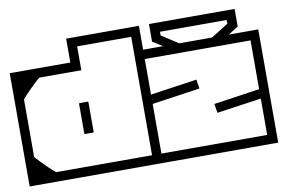

<svg xmlns="http://www.w3.org/2000/svg" viewBox="-86 -697 1194 808"><g transform="rotate(-10 511.0 -293.0)"><path d="M-20 -358H20Q20 -330.5 20 -314Q20 -297.5 20 -282.2Q20 -267 20 -243Q20 -243 20 -243Q20 -243 20 -243Q20 -243 20 -243Q20 -243 20 -243Q20 -218 20 -205Q20 -192 20 -183.2Q20 -174.5 20 -162.8Q20 -151 20 -128H-20ZM550 -358V-128H510Q510 -151 510 -162.8Q510 -174.5 510 -183.2Q510 -192 510 -205Q510 -218 510 -243Q510 -243 510 -243Q510 -243 510 -243Q510 -243 510 -243Q510 -243 510 -243Q510 -267 510 -282.2Q510 -297.5 510 -314Q510 -330.5 510 -358ZM-20 -279H20V-120Q20 -118.5 27.8 -110Q35.5 -101.5 47 -89.8Q58.5 -78 70.5 -66.5Q82.5 -55 91 -47.5Q99.5 -40 101 -40Q101 -40 101 -40Q101 -40 101 -40Q101 -40 101 -40Q101 -40 118.2 -40Q135.5 -40 161 -40Q186.5 -40 212 -40Q237.5 -40 254.8 -40Q272 -40 272 -40Q272 -30.5 272 -20.2Q272 -10 272 0Q272 0 272 0Q272 0 272 0Q272 0 272 0Q272 0 272 0Q272 0 272 0Q268.5 0 246 0Q223.5 0 190.2 0Q157 0 120.8 0Q84.5 0 52.5 0Q20.5 0 0.2 0Q-20 0 -20 0Q-20 0 -20 0Q-20 0 -20 0Q-20 0 -20 0Q-20 0 -20 0Q-20 0 -20 -20.2Q-20 -40.5 -20 -72.2Q-20 -104 -20 -139.5Q-20 -175 -20 -206.8Q-20 -238.5 -20 -258.8Q-20 -279 -20 -279ZM550 -296H510V-546Q510 -546 510 -546Q510 -546 510 -546Q510 -546 492 -546Q474 -546 450.5 -546Q427 -546 409 -546Q391 -546 391 -546Q391 -546 374 -546Q357 -546 335 -546Q313 -546 296 -546Q279 -546 279 -546Q279 -546 279 -546Q279 -546 279 -546V-444Q279 -444 279 -444Q279 -444 279 -444Q279 -444 279 -444Q279 -444 279 -444Q279 -444 264 -444Q249 -444 226 -444Q203 -444 177.8 -444Q152.5 -444 131.8 -444Q111 -444 101 -444Q101 -444 101 -444Q101 -444 101 -444Q101 -444 101 -444Q99 -444 90.2 -436.5Q81.5 -429 69.8 -417.5Q58 -406 46.5 -394.2Q35 -382.5 27.5 -374Q20 -365.5 20 -364Q20 -364 20 -364Q20 -364 20 -364V-287H-20V-484Q18.5 -484 46.2 -484Q74 -484 95.8 -484Q117.5 -484 136 -484Q154.5 -484 174 -484Q189.5 -484 203.2 -484Q217 -484 226.5 -484Q236 -484 239 -484V-586Q239 -586 254 -586Q269 -586 291.2 -586Q313.5 -586 336 -586Q358.5 -586 374.2 -586Q390 -586 391 -586Q391 -586 391 -586Q391 -586 391 -586Q391 -586 391 -586Q391 -586 391 -586Q391 -586 391 -586Q391 -586 391 -586Q391 -586 391 -586Q391 -586 391 -586Q391 -586 391 -586Q391 -586 391 -586Q392 -586 408.5 -586Q425 -586 448.5 -586Q472 -586 495.2 -586Q518.5 -586 534.2 -586Q550 -586 550 -586ZM550 -279Q550 -279 550 -258.8Q550 -238.5 550 -206.8Q550 -175 550 -139.5Q550 -104 550 -72.2Q550 -40.5 550 -20.2Q550 0 550 0Q550 0 550 0Q550 0 550 0Q550 0 550 0Q550 0 550 0Q550 0 529 0Q508 0 474.8 0Q441.5 0 404 0Q366.5 0 333.2 0Q300 0 279 0Q258 0 258 0Q258 0 258 0Q258 0 258 0Q258 0 258 0Q258 0 258 0Q258 0 258 0Q258 -10 258 -20.2Q258 -30.5 258 -40Q258 -40 276.2 -40Q294.5 -40 323.2 -40Q352 -40 384 -40Q416 -40 444.8 -40Q473.5 -40 491.8 -40Q510 -40 510 -40Q510 -40 510 -40Q510 -40 510 -40Q510 -40 510 -40Q510 -40 510 -40Q510 -40 510 -40Q510 -40 510 -40Q510 -40 510 -40Q510 -40 510 -40Q510 -40 510 -40Q510 -40 510 -40Q510 -40 510 -40Q510 -40 510 -40Q510 -40 510 -40Q510 -40 510 -57.2Q510 -74.5 510 -101.8Q510 -129 510 -159.5Q510 -190 510 -217.2Q510 -244.5 510 -261.8Q510 -279 510 -279ZM245 -181Q245 -181 245 -199.8Q245 -218.5 245 -243Q245 -267.5 245 -286.2Q245 -305 245 -305Q245 -305 245 -305Q245 -305 245 -305Q245 -308 245.5 -308.5Q246 -309 249 -309Q254.5 -309 259.8 -309Q265 -309 270.2 -309Q275.5 -309 281 -309Q284 -309 284.5 -308.5Q285 -308 285 -305Q285 -305 285 -305Q285 -305 285 -305Q285 -305 285 -286.2Q285 -267.5 285 -243Q285 -218.5 285 -199.8Q285 -181 285 -181Q285 -181 285 -181Q285 -181 285 -181Q285 -181 285 -181Q285 -181 285 -181Q285 -181 285 -181Q285 -181 285 -181Q285 -181 285 -181Q285 -178 284.5 -177.5Q284 -177 281 -177Q273 -177 265.2 -177Q257.5 -177 249 -177Q246 -177 245.5 -177.5Q245 -178 245 -181Q245 -181 245 -181Q245 -181 245 -181Q245 -181 245 -181Q245 -181 245 -181Q245 -181 245 -181Q245 -181 245 -181Q245 -181 245 -181ZM510 -235Q510 -235 510 -253Q510 -271 510 -299.2Q510 -327.5 510 -359.5Q510 -391.5 510 -419.8Q510 -448 510 -466Q510 -484 510 -484Q510 -484 510 -484Q510 -484 510 -484Q510 -484 510 -484Q510 -484 510 -484Q510 -484 529.8 -484Q549.5 -484 580.2 -484Q611 -484 646 -484Q681 -484 711.8 -484Q742.5 -484 762.2 -484Q782 -484 782 -484Q782 -484 782 -484Q782 -484 782 -484Q782 -484 782 -484Q782 -484 782 -484Q782 -484 782 -484Q782 -474.5 782 -464.2Q782 -454 782 -444Q782 -444 758.5 -444Q735 -444 700.5 -444Q666 -444 631.5 -444Q597 -444 573.5 -444Q550 -444 550 -444Q550 -444 550 -444Q550 -444 550 -444Q550 -444 550 -444Q550 -444 550 -444Q550 -444 550 -444Q550 -444 550 -444Q550 -444 550 -444Q550 -444 550 -444Q550 -444 550 -444Q550 -444 550 -444Q550 -444 550 -444Q550 -444 550 -423Q550 -402 550 -370.8Q550 -339.5 550 -308.2Q550 -277 550 -256Q550 -235 550 -235ZM1042 -235H1002Q1002 -235 1002 -256Q1002 -277 1002 -308.2Q1002 -339.5 1002 -370.8Q1002 -402 1002 -423Q1002 -444 1002 -444Q1002 -444 1002 -444Q1002 -444 1002 -444Q1002 -444 1002 -444Q1002 -444 1002 -444Q1002 -444 1002 -444Q1002 -444 1002 -444Q1002 -444 1002 -444Q1002 -444 1002 -444Q1002 -444 1002 -444Q1002 -444 1002 -444Q1002 -444 1002 -444Q1002 -444 978.5 -444Q955 -444 920.5 -444Q886 -444 851.5 -444Q817 -444 793.5 -444Q770 -444 770 -444Q770 -454 770 -464.2Q770 -474.5 770 -484Q770 -484 770 -484Q770 -484 770 -484Q770 -484 770 -484Q770 -484 770 -484Q770 -484 770 -484Q770 -484 789.8 -484Q809.5 -484 840.2 -484Q871 -484 906 -484Q941 -484 971.8 -484Q1002.5 -484 1022.2 -484Q1042 -484 1042 -484Q1042 -484 1042 -484Q1042 -484 1042 -484Q1042 -484 1042 -484Q1042 -484 1042 -484Q1042 -484 1042 -466Q1042 -448 1042 -419.8Q1042 -391.5 1042 -359.5Q1042 -327.5 1042 -299.2Q1042 -271 1042 -253Q1042 -235 1042 -235ZM510 -249H550Q550 -249 550 -228Q550 -207 550 -175.8Q550 -144.5 550 -113.2Q550 -82 550 -61Q550 -40 550 -40Q550 -40 550 -40Q550 -40 550 -40Q550 -40 550 -40Q550 -40 550 -40Q550 -40 550 -40Q550 -40 550 -40Q550 -40 550 -40Q550 -40 550 -40Q550 -40 550 -40Q550 -40 550 -40Q550 -40 550 -40Q550 -40 573.5 -40Q597 -40 631.5 -40Q666 -40 700.5 -40Q735 -40 758.5 -40Q782 -40 782 -40Q782 -30.5 782 -20.2Q782 -10 782 0Q782 0 782 0Q782 0 782 0Q782 0 782 0Q782 0 782 0Q782 0 782 0Q782 0 762.2 0Q742.5 0 711.8 0Q681 0 646 0Q611 0 580.2 0Q549.5 0 529.8 0Q510 0 510 0Q510 0 510 0Q510 0 510 0Q510 0 510 0Q510 0 510 0Q510 0 510 -18Q510 -36 510 -64.2Q510 -92.5 510 -124.5Q510 -156.5 510 -184.8Q510 -213 510 -231Q510 -249 510 -249ZM1042 -249Q1042 -249 1042 -231Q1042 -213 1042 -184.8Q1042 -156.5 1042 -124.5Q1042 -92.5 1042 -64.2Q1042 -36 1042 -18Q1042 0 1042 0Q1042 0 1042 0Q1042 0 1042 0Q1042 0 1042 0Q1042 0 1042 0Q1042 0 1022.2 0Q1002.5 0 971.8 0Q941 0 906 0Q871 0 840.2 0Q809.5 0 789.8 0Q770 0 770 0Q770 0 770 0Q770 0 770 0Q770 0 770 0Q770 0 770 0Q770 0 770 0Q770 -10 770 -20.2Q770 -30.5 770 -40Q770 -40 793.5 -40Q817 -40 851.5 -40Q886 -40 920.5 -40Q955 -40 978.5 -40Q1002 -40 1002 -40Q1002 -40 1002 -40Q1002 -40 1002 -40Q1002 -40 1002 -40Q1002 -40 1002 -40Q1002 -40 1002 -40Q1002 -40 1002 -40Q1002 -40 1002 -40Q1002 -40 1002 -40Q1002 -40 1002 -40Q1002 -40 1002 -40Q1002 -40 1002 -40Q1002 -40 1002 -61Q1002 -82 1002 -113.2Q1002 -144.5 1002 -175.8Q1002 -207 1002 -228Q1002 -249 1002 -249ZM530 -306H549Q549 -306 549 -302.5Q549 -299 549 -295.5Q549 -292 549 -292Q549 -292 569.2 -295Q589.5 -298 619.2 -302.2Q649 -306.5 678.8 -310.8Q708.5 -315 728.8 -318Q749 -321 749 -321Q749 -321 749.2 -319Q749.5 -317 750.2 -312.8Q751 -308.5 752 -302Q753 -295.5 753.8 -291Q754.5 -286.5 754.8 -284.2Q755 -282 755 -282Q755 -282 734.2 -279Q713.5 -276 682.8 -271.5Q652 -267 621.2 -262.5Q590.5 -258 569.8 -255Q549 -252 549 -252Q549 -252 549 -247.2Q549 -242.5 549 -237.8Q549 -233 549 -233H530ZM1031 -183H1012Q1012 -183 1012 -186.5Q1012 -190 1012 -193.5Q1012 -197 1012 -197Q1012 -197 991.8 -194Q971.5 -191 941.8 -186.8Q912 -182.5 882.2 -178.2Q852.5 -174 832.2 -171Q812 -168 812 -168Q812 -168 811.8 -170Q811.5 -172 810.8 -176.2Q810 -180.5 809 -187Q808 -193.5 807.2 -198Q806.5 -202.5 806.2 -204.8Q806 -207 806 -207Q806 -207 826.8 -210Q847.5 -213 878.2 -217.5Q909 -222 939.8 -226.5Q970.5 -231 991.2 -234Q1012 -237 1012 -237Q1012 -237 1012 -241.8Q1012 -246.5 1012 -251.2Q1012 -256 1012 -256H1031ZM838 -480Q838 -480 846 -485Q854 -490 866 -497.5Q878 -505 890 -512.5Q902 -520 910 -525Q918 -530 918 -530Q918 -530 918 -530Q918 -530 918 -530Q918 -530 918 -534Q918 -538 918 -542Q918 -546 918 -546Q902.5 -546 888.5 -546Q874.5 -546 861.2 -546Q848 -546 834.5 -546Q821 -546 806.5 -546Q792 -546 776 -546Q759.5 -546 745 -546Q730.5 -546 717 -546Q703.5 -546 690 -546Q676.5 -546 662.5 -546Q648.5 -546 633 -546Q633 -546 633 -542Q633 -538 633 -534Q633 -530 633 -530Q633 -530 633 -530Q633 -530 633 -530Q633 -530 641 -525Q649 -520 660.5 -512.5Q672 -505 683.5 -497.5Q695 -490 703 -485Q711 -480 711 -480L656 -471Q656 -471 646.5 -477Q637 -483 624.5 -491Q612 -499 602.5 -505Q593 -511 593 -511Q593 -511 593 -511Q593 -511 593 -511Q593 -511 593 -522.2Q593 -533.5 593 -548.5Q593 -563.5 593 -574.8Q593 -586 593 -586Q628.5 -586 654.2 -586Q680 -586 698.2 -586Q716.5 -586 729.8 -586Q743 -586 754 -586Q765 -586 776 -586Q786 -586 798 -586Q810 -586 825 -586Q840 -586 859.2 -586Q878.5 -586 903.2 -586Q928 -586 959 -586Q959 -586 959 -574.8Q959 -563.5 959 -548.5Q959 -533.5 959 -522.2Q959 -511 959 -511Q959 -511 959 -511Q959 -511 959 -511Q959 -511 949.5 -505Q940 -499 927.5 -491Q915 -483 905.5 -477Q896 -471 896 -471Z"/></g></svg>

Font: Honk
Style: Regular
Weight: 400
Designer: Noopur Datye & Yesha Goshar
Foundry: Ek Type
Version: Version 1.000